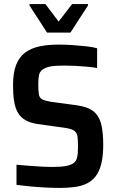

<svg xmlns="http://www.w3.org/2000/svg" viewBox="-20 -915 572 943"><path d="M274 8Q241 8 203 6Q165 4 128 0.5Q91 -3 61 -7V-106Q94 -103 126 -100.5Q158 -98 186.5 -96.5Q215 -95 237 -95Q280 -95 305.5 -100Q331 -105 344 -116Q353 -124 357 -136Q361 -148 362 -163Q363 -178 363 -194Q363 -221 361.5 -238Q360 -255 353 -264.5Q346 -274 331.5 -279.5Q317 -285 293 -288L163 -306Q127 -312 104 -325.5Q81 -339 67.5 -362.5Q54 -386 49 -419.5Q44 -453 44 -496Q44 -558 59.5 -597Q75 -636 104.5 -657.5Q134 -679 175.5 -687.5Q217 -696 268 -696Q302 -696 337.5 -693.5Q373 -691 404.5 -687.5Q436 -684 457 -678V-581Q434 -585 406.5 -587.5Q379 -590 350.5 -591.5Q322 -593 295 -593Q252 -593 227.5 -588.5Q203 -584 189 -573Q175 -563 171.5 -545.5Q168 -528 168 -500Q168 -468 171 -451Q174 -434 187.5 -427Q201 -420 230 -415L357 -398Q384 -394 405.5 -386.5Q427 -379 443.5 -364.5Q460 -350 471 -324Q476 -312 479.5 -294Q483 -276 485 -254Q487 -232 487 -204Q487 -149 477.5 -111Q468 -73 450 -49.5Q432 -26 406 -13.5Q380 -1 346.5 3.5Q313 8 274 8ZM211 -755 125 -888V-895H203L268 -809L334 -895H412V-888L326 -755Z"/></svg>

Font: Saira SemiCondensed SemiBold
Style: Regular
Weight: 600
Width: 4
Designer: Hector Gatti with collaboration of the Omnibus-Type team
Foundry: Omnibus-Type
Version: Version 1.101